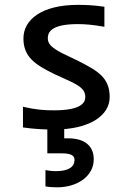

<svg xmlns="http://www.w3.org/2000/svg" viewBox="-20 -532 540 800"><path d="M236.8 -311.5C197.3 -332.5 179.2 -348.1 179.2 -372.1C179.2 -396.5 190.9 -431.6 304.7 -431.6C333 -431.6 365.2 -429.2 415 -420.4V-503.9C368.2 -510.7 336.4 -511.7 303.7 -511.7C152.8 -511.7 77.6 -449.2 77.6 -372.1C77.6 -293.9 127.4 -262.2 206.1 -223.6L277.3 -190.9C318.8 -170.4 335.4 -155.3 335.4 -127.4C335.4 -103 316.4 -72.3 204.6 -72.3C168.5 -72.3 129.9 -74.2 75.7 -87.4V-1C126.5 6.3 168.9 7.8 204.6 7.8C353 7.8 437 -50.3 437 -127.4C437 -209.5 386.2 -236.8 308.6 -276.9ZM177.2 106.9H235.8C274.9 106.9 290.5 115.2 290.5 134.3C290.5 163.1 266.1 181.2 211.9 181.2C197.3 181.2 179.2 178.7 169.4 176.8V244.6C183.1 247.6 205.1 248.5 218.8 248.5C301.3 248.5 370.6 202.6 370.6 131.8C370.6 71.8 327.6 44.4 264.2 44.4H247.6V-41H177.2Z"/></svg>

Font: Inder
Style: Regular
Weight: 400
Designer: Irina Smirnova
Foundry: Irina Smirnova
Version: Version 1.001